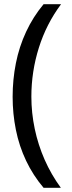

<svg xmlns="http://www.w3.org/2000/svg" viewBox="-20 -734 340 912"><path d="M40 -274Q40 -356 55.5 -434Q71 -512 104 -583Q137 -654 187 -714H270Q200 -620 164.5 -507Q129 -394 129 -275Q129 -198 145 -122Q161 -46 192 24.5Q223 95 269 158H187Q137 99 104 29.5Q71 -40 55.5 -117Q40 -194 40 -274Z"/></svg>

Font: lguzrati05
Style: Book
Weight: 400
Designer: Jelle Bosma - Monotype Design Team, Universal Thirst
Foundry: Monotype Imaging Inc.
Version: Version 2.106